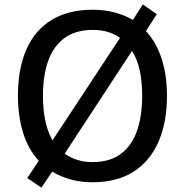

<svg xmlns="http://www.w3.org/2000/svg" viewBox="-20 -812 836 867"><path d="M167 35 103 -8 155 -86Q107 -138 84 -213.5Q61 -289 61 -380Q61 -500 98.5 -587Q136 -674 211.5 -721Q287 -768 399 -768Q452 -768 497 -756Q542 -744 580 -722L625 -792L688 -748L639 -672Q685 -622 709.5 -548Q734 -474 734 -379Q734 -260 696 -172.5Q658 -85 583.5 -37Q509 11 398 11Q343 11 297.5 -2Q252 -15 216 -37ZM217 -178 522 -641Q499 -658 468 -667.5Q437 -677 399 -677Q323 -677 273 -641.5Q223 -606 198.5 -539.5Q174 -473 174 -379Q174 -318 184.5 -267.5Q195 -217 217 -178ZM398 -80Q476 -80 525.5 -117Q575 -154 598.5 -221Q622 -288 622 -379Q622 -443 611 -494Q600 -545 576 -582L272 -118Q295 -101 327.5 -90.5Q360 -80 398 -80Z"/></svg>

Font: Menbere
Style: Regular
Weight: 400
Designer: Aleme Tadesse
Foundry: Sorkin Type Co
Version: Version 1.000